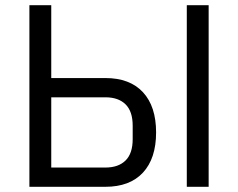

<svg xmlns="http://www.w3.org/2000/svg" viewBox="-20 -718 915 738"><path d="M93 -698H177V-418H385Q479 -418 529.5 -363.5Q580 -309 580 -209Q580 -109 529.5 -54.5Q479 0 385 0H93ZM385 -74Q435 -74 462.5 -101Q490 -128 490 -183V-235Q490 -290 462.5 -317Q435 -344 385 -344H177V-74ZM698 -698H782V0H698Z"/></svg>

Font: IBM Plex Sans
Style: Regular
Weight: 400
Designer: Mike Abbink, Paul van der Laan, Pieter van Rosmalen
Foundry: Bold Monday
Version: Version 3.005